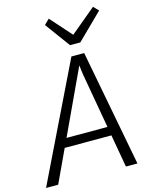

<svg xmlns="http://www.w3.org/2000/svg" viewBox="-168 -1100 931 1191"><g transform="rotate(-15 297.0 -505.0)"><path d="M54 0H-24L339 -747H421L563 0H489L452 -210H152ZM345 -623 179 -267H442L379 -625L372 -681ZM415 -817H349L231 -978L264 -1010L385 -874L548 -1010L579 -978Z"/></g></svg>

Font: Merriweather Sans Variable Regular
Style: Italic
Weight: 300
Italic angle: -8°
Designer: Eben Sorkin
Foundry: Eben Sorkin
Version: Version 2.001